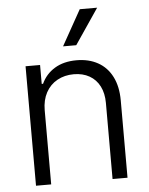

<svg xmlns="http://www.w3.org/2000/svg" viewBox="-54 -805 657 849"><g transform="rotate(-5 274.5 -380.5)"><path d="M138.7 0H71.3V-530.3H135.7V-446.3H141.6Q161.1 -488.8 200.9 -512.9Q240.7 -537.1 297.9 -537.1Q352.1 -537.1 392.6 -514.6Q433.1 -492.2 455.3 -448.5Q477.5 -404.8 477.5 -342.8V0H411.1V-337.9Q411.1 -380.4 395.3 -411.6Q379.4 -442.9 349.9 -459.7Q320.3 -476.6 280.3 -476.6Q239.3 -476.6 207 -458.7Q174.8 -440.9 156.7 -407.5Q138.7 -374 138.7 -329.1ZM332 -760.7H409.2L302.7 -603.5H244.1Z"/></g></svg>

Font: Pretendard Std Light
Style: Regular
Weight: 300
Designer: Base glyphs from Inter by Rasmus Andersson; Hangeul glyphs from Noto Sans CJK(Source Han Sans) by Jang Soo-young and Kan
Foundry: Kil Hyung-jin
Version: Version 1.309